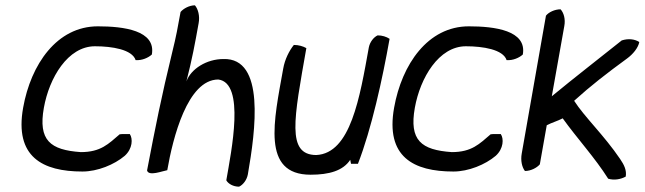

<svg xmlns="http://www.w3.org/2000/svg" viewBox="-20 -640 2424 722"><path d="M67 -235C34 -50 140 5 290 5C347 5 410 -21 449 -54C479 -81 480 -119 468 -136C453 -135 444 -137 430 -135C388 -99 359 -68 284 -68C169 -76 123 -112 145 -235C165 -347 235 -466 337 -466C401 -466 477 -454 490 -414C514 -412 538 -423 551 -435C567 -526 444 -541 348 -541C194 -541 96 -398 67 -235Z M533 1C539 24 591 3 609 0C630 -121 685 -341 801 -341C903 -328 850 -72 831 38C838 51 857 62 879 62C894 55 908 37 912 16C941 -150 978 -423 820 -418C757 -418 698 -381 681 -334C703 -420 713 -475 727 -553C732 -580 725 -606 713 -620C692 -620 670 -608 659 -595C649 -539 642 -501 628 -445C587 -277 564 -161 533 1Z M1045 -382C1010 -186 962 17 1148 17C1218 17 1270 2 1297 -39L1300 -24H1326C1377 -155 1418 -342 1445 -494C1433 -502 1417 -507 1400 -507C1385 -500 1371 -482 1367 -462C1333 -274 1299 -63 1169 -57C1057 -58 1085 -192 1132 -459C1120 -466 1103 -471 1085 -471C1068 -450 1051 -417 1045 -382Z M1462 -235C1429 -50 1535 5 1685 5C1742 5 1805 -21 1844 -54C1874 -81 1875 -119 1863 -136C1848 -135 1839 -137 1825 -135C1783 -99 1754 -68 1679 -68C1564 -76 1518 -112 1540 -235C1560 -347 1630 -466 1732 -466C1796 -466 1872 -454 1885 -414C1909 -412 1933 -423 1946 -435C1962 -526 1839 -541 1743 -541C1589 -541 1491 -398 1462 -235Z M1942 -63C1937 -36 1943 -11 1954 3C1976 3 1999 -9 2010 -22L2036 -169C2055 -179 2077 -185 2096 -195C2149 -121 2218 -46 2267 32C2290 39 2315 34 2333 24C2337 0 2327 -20 2312 -42C2251 -132 2178 -200 2139 -261C2202 -318 2260 -363 2338 -420C2360 -436 2380 -460 2384 -482C2367 -493 2343 -496 2318 -488C2233 -420 2141 -349 2055 -278L2102 -542C2107 -568 2100 -592 2088 -605C2066 -605 2043 -594 2033 -581Z"/></svg>

Font: Snowfall
Style: Obl
Weight: 400
Designer: Jasper
Foundry: Cannot Into Space Fonts
Version: Version 0.9